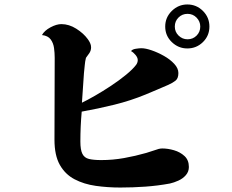

<svg xmlns="http://www.w3.org/2000/svg" viewBox="-20 -838 1040 860"><path d="M877 -719Q877 -742 860.5 -759Q844 -776 820 -776Q796 -776 779.5 -759.5Q763 -743 763 -719Q763 -695 780 -678.5Q797 -662 820 -662Q844 -662 860.5 -678.5Q877 -695 877 -719ZM826 -90Q826 -69 812.5 -53.5Q799 -38 779 -29Q759 -20 741 -16Q687 -6 631 -2Q575 2 519 2Q462 2 409 -5.5Q356 -13 314 -35Q272 -57 248 -99.5Q224 -142 224 -212Q224 -303 224.5 -395.5Q225 -488 225 -579Q225 -601 222 -623Q219 -645 207 -661.5Q195 -678 168 -681Q179 -701 206 -715.5Q233 -730 255 -730Q289 -730 321.5 -709.5Q354 -689 373 -663Q379 -655 383.5 -645.5Q388 -636 388 -626Q388 -612 380.5 -600.5Q373 -589 365 -579Q361 -563 359.5 -545Q358 -527 356 -510Q354 -477 351.5 -444Q349 -411 347 -378Q370 -389 405 -409Q440 -429 477 -453.5Q514 -478 544.5 -503Q575 -528 590 -548Q597 -558 597 -569Q597 -580 587 -592Q577 -604 567 -609Q572 -617 588 -619.5Q604 -622 613 -622Q632 -622 659.5 -612.5Q687 -603 714.5 -587.5Q742 -572 760.5 -552Q779 -532 779 -511Q779 -487 766.5 -477Q754 -467 734 -458Q709 -447 684 -436.5Q659 -426 633 -415Q565 -387 492 -369Q419 -351 346 -338Q340 -272 340 -204Q340 -167 349 -149Q358 -131 378.5 -126Q399 -121 434 -121Q485 -121 535.5 -130Q586 -139 635 -153Q649 -157 663 -162Q677 -167 691 -171Q695 -172 699 -172.5Q703 -173 707 -173Q732 -173 759.5 -165Q787 -157 806.5 -139Q826 -121 826 -90ZM918 -719Q918 -678 889 -649.5Q860 -621 819 -621Q779 -621 749.5 -649.5Q720 -678 720 -719Q720 -760 749.5 -789Q779 -818 819 -818Q860 -818 889 -789Q918 -760 918 -719Z"/></svg>

Font: Kaisei Tokumin ExtraBold
Style: Regular
Weight: 800
Designer: Font-Kai, 金井和夫
Foundry: KAZUO KANAI
Version: Version 5.003